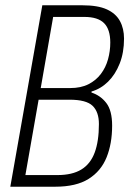

<svg xmlns="http://www.w3.org/2000/svg" viewBox="-20 -706 489 726"><path d="M19 0 140 -686H292Q350 -686 384 -670.5Q418 -655 433.5 -626.5Q449 -598 449 -560Q449 -507 432.5 -465.5Q416 -424 388.5 -397Q361 -370 326 -360V-356Q360 -345 382 -316.5Q404 -288 404 -231Q404 -163 383 -111Q362 -59 315 -29.5Q268 0 189 0ZM76 -44H197Q253 -44 287.5 -65Q322 -86 338 -129Q354 -172 354 -237Q354 -283 330 -306Q306 -329 243 -329H126ZM134 -373H245Q286 -373 314.5 -387.5Q343 -402 361.5 -426.5Q380 -451 388.5 -482Q397 -513 397 -545Q397 -595 373.5 -618.5Q350 -642 299 -642H181Z"/></svg>

Font: Archivo ExtraCondensed Thin
Style: Italic
Weight: 250
Width: 2
Italic angle: -10°
Designer: Hector Gatti
Foundry: Omnibus-Type
Version: Version 2.001